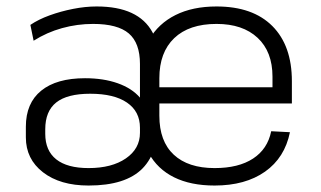

<svg xmlns="http://www.w3.org/2000/svg" viewBox="-20 -567 993 594"><path d="M254 7Q166 7 113 -34Q60 -75 60 -142V-175Q60 -248 107.5 -286.5Q155 -325 243 -325Q300 -325 344 -309.5Q388 -294 413 -265V-369Q413 -434 378.5 -463.5Q344 -493 268 -493Q219 -493 172 -480Q125 -467 84 -441L74 -490Q99 -507 133.5 -519.5Q168 -532 206 -539.5Q244 -547 279 -547Q344 -547 387 -527Q430 -507 451.5 -467.5Q473 -428 473 -369V-214Q473 -99 421 -46Q369 7 254 7ZM254 -47Q326 -47 369.5 -77Q413 -107 413 -156V-172Q413 -222 373 -249.5Q333 -277 259 -277Q188 -277 154 -250Q120 -223 120 -167V-153Q120 -101 154 -74Q188 -47 254 -47ZM644 7Q570 7 518.5 -18.5Q467 -44 440 -93.5Q413 -143 413 -214V-326Q413 -395 441.5 -444.5Q470 -494 523 -520.5Q576 -547 650 -547Q762 -547 822.5 -486.5Q883 -426 883 -316V-247H461V-297H834L823 -277V-330Q823 -407 777 -450Q731 -493 650 -493Q565 -493 519 -449Q473 -405 473 -325V-209Q473 -130 517.5 -88.5Q562 -47 644 -47Q718 -47 763 -76.5Q808 -106 819 -161L877 -158Q861 -79 800 -36Q739 7 644 7Z"/></svg>

Font: Pathway Extreme 8pt Thin
Style: Regular
Weight: 100
Designer: Eduardo Rodriguez Tunni
Foundry: Eduardo Rodriguez Tunni
Version: Version 1.000